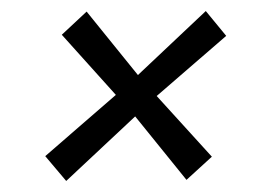

<svg xmlns="http://www.w3.org/2000/svg" viewBox="-20 -415 485 348"><path d="M62 -132 190 -243 92 -352 137 -394 230 -279 353 -395 390 -350 264 -241 364 -131 318 -89 225 -204 100 -87Z"/></svg>

Font: Rasa
Style: Italic
Weight: 400
Italic angle: -7.10001°
Designer: Anna Giedrys (Yrsa+Rasa design), David Brezina (Yrsa art-direction, Rasa art-direction, design)
Foundry: Rosetta Type Foundry
Version: Version 2.004